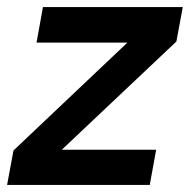

<svg xmlns="http://www.w3.org/2000/svg" viewBox="-31 -521 535 541"><path d="M-11 0 7 -97 328 -401H72L90 -501H484L466 -404L143 -99H409L391 0Z"/></svg>

Font: DM Sans 18pt SemiBold
Style: Italic
Weight: 600
Italic angle: -10°
Designer: Colophon Foundry, Jonny Pinhorn
Foundry: Colophon Foundry
Version: Version 4.004;gftools[0.9.30]